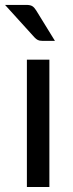

<svg xmlns="http://www.w3.org/2000/svg" viewBox="-32 -744 292 764"><path d="M164.5 -506.5V0H75V-506.5ZM72.5 -724.5Q89 -724.5 97 -719.2Q105 -714 112 -702.5L186.5 -581.5H135.5Q125 -581.5 118.5 -584.8Q112 -588 105 -595.5L-12 -724.5Z"/></svg>

Font: Lato 2
Style: Regular
Weight: 400
Designer: Lukasz Dziedzic with Adam Twardoch and Botio Nikoltchev
Foundry: tyPoland Lukasz Dziedzic
Version: Version 2.015; 2015-08-06; http://www.latofonts.com/